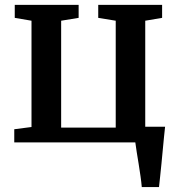

<svg xmlns="http://www.w3.org/2000/svg" viewBox="-20 -574 731 774"><path d="M551.5 180Q550 161 546.5 136.8Q543 112.5 539 87.2Q535 62 531.2 39.2Q527.5 16.5 525.5 0H37.5V-53L107 -62V-490.5L39.5 -502V-554.5H297V-502L226.5 -490.5V-59.5H446.5V-490.5L376 -502V-554.5H633.5V-502L565.5 -490.5V-63H645.5Q643.5 -45 641 -20.2Q638.5 4.5 636 32Q633.5 59.5 630.8 86.8Q628 114 625.5 138.2Q623 162.5 621 180Z"/></svg>

Font: Merriweather 20pt SemiBold
Style: Regular
Weight: 600
Version: Version 2.100